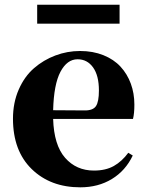

<svg xmlns="http://www.w3.org/2000/svg" viewBox="-20 -780 626 817"><path d="M488.8 -759.8V-679.2H138.2V-759.8ZM525.9 -129.9 544.9 -118.2Q514.2 -53.7 456.1 -18.3Q397.9 17.1 321.8 17.1Q194.8 17.1 115 -60.5Q35.2 -138.2 35.2 -274.9Q35.2 -342.8 59.6 -398.7Q84 -454.6 124.5 -489.7Q165 -524.9 215.6 -543.9Q266.1 -563 320.8 -563Q375.5 -563 419.9 -545.2Q464.4 -527.3 492.9 -496.3Q521.5 -465.3 536.6 -424.1Q551.8 -382.8 551.8 -335Q551.8 -296.9 545.9 -273.9H206.1Q209.5 -162.6 257.1 -108.4Q304.7 -54.2 379.9 -54.2Q429.7 -54.2 464.4 -73.7Q499 -93.3 525.9 -129.9ZM206.1 -311 341.8 -310.1Q376 -310.1 388.4 -328.6Q400.9 -347.2 400.9 -395Q400.9 -458.5 376 -493.2Q351.1 -527.8 310.1 -527.8Q265.6 -527.8 237.3 -474.6Q209 -421.4 206.1 -311Z"/></svg>

Font: Noto Serif JP Black
Style: Regular
Weight: 900
Designer: Ryoko NISHIZUKA  (kana & ideographs); Frank Grießhammer (Latin, Greek & Cyrillic); Wenlong ZHANG  (bopomofo); Sandoll Co
Foundry: Adobe Systems Incorporated
Version: Version 1.001;PS 1.001;hotconv 16.6.54;makeotf.lib2.5.65590